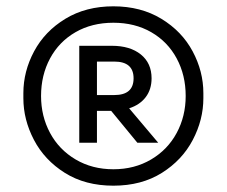

<svg xmlns="http://www.w3.org/2000/svg" viewBox="-20 -770 718 608"><path d="M54 -459V-475Q54 -544 88 -607.5Q122 -671 187 -710.5Q252 -750 339 -750Q426 -750 491 -710.5Q556 -671 590 -607.5Q624 -544 624 -475V-459Q624 -391 590.5 -327Q557 -263 492.5 -222.5Q428 -182 339 -182Q250 -182 185.5 -222.5Q121 -263 87.5 -327Q54 -391 54 -459ZM568 -466Q568 -532 539.5 -585Q511 -638 459 -668Q407 -698 339 -698Q271 -698 219 -668Q167 -638 138.5 -585Q110 -532 110 -466Q110 -402 138.5 -349Q167 -296 219.5 -265Q272 -234 339 -234Q406 -234 458.5 -265Q511 -296 539.5 -349Q568 -402 568 -466ZM231 -625H334Q392 -625 426 -597.5Q460 -570 460 -522Q460 -487 441.5 -462.5Q423 -438 389 -427L481 -318H415L332 -419H287V-318H231ZM342 -469Q403 -469 403 -522Q403 -575 342 -575H287V-469Z"/></svg>

Font: Sora-SIA
Style: Regular
Weight: 400
Designer: Jonathan Barnbrook, Julián Moncada
Foundry: Barnbrook Fonts
Version: Version 2.000